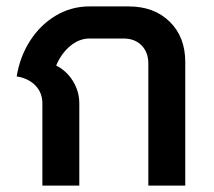

<svg xmlns="http://www.w3.org/2000/svg" viewBox="-20 -578 665 598"><path d="M112 -256Q112 -289 90.5 -311.5Q69 -334 32 -340Q42 -402 74 -451.5Q106 -501 154 -529.5Q202 -558 258 -558H381Q460 -558 508.5 -510.5Q557 -463 557 -385V0H442V-380Q442 -415 421 -436.5Q400 -458 365 -458H258Q227 -458 199 -435Q171 -412 155 -374Q188 -357 207.5 -325Q227 -293 227 -256V0H112Z"/></svg>

Font: Bai Jamjuree SemiBold
Style: Regular
Weight: 600
Version: Version 1.000; ttfautohint (v1.6)